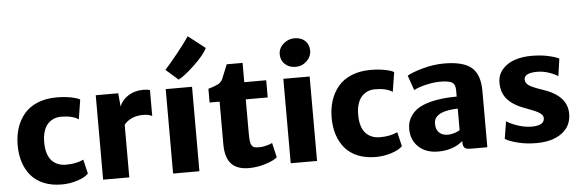

<svg xmlns="http://www.w3.org/2000/svg" viewBox="-54 -1070 3808 1260"><g transform="rotate(-5 1850.0 -440.0)"><path d="M40.5 -273.9Q40.5 -335.9 57.6 -387.9Q74.7 -439.9 108.4 -479.7Q142.1 -519.5 196.5 -542Q251 -564.5 321.8 -564.5Q375.5 -564.5 418.5 -555.7Q461.4 -546.9 475.6 -536.6L455.1 -408.2Q415 -435.5 339.8 -435.5Q315.9 -435.5 294.9 -427.5Q273.9 -419.4 256.1 -402.3Q238.3 -385.3 227.3 -355Q216.3 -324.7 215.8 -284.2Q214.8 -239.7 224.9 -207Q234.9 -174.3 253.2 -155.5Q271.5 -136.7 294.7 -127.9Q317.9 -119.1 345.7 -119.1Q413.6 -119.1 461.4 -142.1L483.4 -48.3Q461.4 -24.9 410.9 -8.5Q360.4 7.8 307.1 7.8Q240.7 7.8 189.2 -13.4Q137.7 -34.7 105.5 -72.8Q73.2 -110.8 56.9 -161.6Q40.5 -212.4 40.5 -273.9Z M579.6 0V-556.2H727.5L735.8 -468.3Q752 -511.2 794.7 -537.8Q837.4 -564.5 892.6 -564.5Q925.8 -564.5 937 -558.1V-387.7Q916 -400.4 877.4 -400.4Q797.4 -400.4 752 -347.2V0Z M1130.4 -610.8 1049.8 -682.1Q1087.4 -724.1 1135.7 -783.9Q1184.1 -843.8 1214.4 -889.2L1326.2 -802.2Q1304.7 -757.3 1236.3 -693.1Q1168 -628.9 1130.4 -610.8ZM1040.5 0V-556.2H1213.9V0Z M1541 7.8Q1461.4 7.8 1423.6 -33.9Q1385.7 -75.7 1385.7 -162.1V-443.4H1319.8V-533.7Q1363.3 -546.4 1384 -557.1Q1404.8 -567.9 1415 -588.9Q1418.9 -596.7 1453.6 -683.6H1558.1V-556.6H1702.6V-443.4H1558.1V-229.5Q1558.1 -191.4 1560.1 -171.4Q1562 -151.4 1569.8 -139.6Q1577.6 -127.9 1588.6 -125.2Q1599.6 -122.6 1621.6 -122.6Q1640.1 -122.6 1666 -129.2Q1691.9 -135.7 1705.1 -143.1L1727.5 -47.4Q1705.6 -26.9 1649.9 -9.5Q1594.2 7.8 1541 7.8Z M1815.4 0V-556.2H1988.8V0ZM1902.8 -627.4Q1860.8 -627.4 1833.3 -652.8Q1805.7 -678.2 1805.7 -717.8Q1805.7 -757.8 1837.2 -786.4Q1868.7 -814.9 1911.1 -814.9Q1954.6 -814.9 1980.7 -790.3Q2006.8 -765.6 2006.8 -725.6Q2006.8 -685.5 1976.1 -656.5Q1945.3 -627.4 1902.8 -627.4Z M2108.9 -273.9Q2108.9 -335.9 2126 -387.9Q2143.1 -439.9 2176.8 -479.7Q2210.4 -519.5 2264.9 -542Q2319.3 -564.5 2390.1 -564.5Q2443.8 -564.5 2486.8 -555.7Q2529.8 -546.9 2543.9 -536.6L2523.4 -408.2Q2483.4 -435.5 2408.2 -435.5Q2384.3 -435.5 2363.3 -427.5Q2342.3 -419.4 2324.5 -402.3Q2306.6 -385.3 2295.7 -355Q2284.7 -324.7 2284.2 -284.2Q2283.2 -239.7 2293.2 -207Q2303.2 -174.3 2321.5 -155.5Q2339.8 -136.7 2363 -127.9Q2386.2 -119.1 2414.1 -119.1Q2481.9 -119.1 2529.8 -142.1L2551.8 -48.3Q2529.8 -24.9 2479.2 -8.5Q2428.7 7.8 2375.5 7.8Q2309.1 7.8 2257.6 -13.4Q2206.1 -34.7 2173.8 -72.8Q2141.6 -110.8 2125.2 -161.6Q2108.9 -212.4 2108.9 -273.9Z M3109.9 7.8H3006.3Q2989.7 7.8 2981.2 6.6Q2972.7 5.4 2964.4 0.5Q2956.1 -4.4 2952.6 -14.9Q2949.2 -25.4 2949.2 -43V-46.9Q2885.7 7.8 2786.1 7.8Q2706.5 7.8 2658 -37.6Q2609.4 -83 2609.4 -157.7Q2609.4 -207 2637.7 -245.8Q2666 -284.7 2715.3 -305.2Q2802.7 -340.8 2938.5 -340.8V-383.3Q2938.5 -421.9 2916.5 -434.8Q2894.5 -447.8 2837.4 -447.8Q2796.9 -447.8 2745.8 -436Q2694.8 -424.3 2664.6 -407.7L2630.4 -505.4Q2663.1 -525.4 2734.1 -544.9Q2805.2 -564.5 2875 -564.5Q3001 -564.5 3055.4 -517.8Q3109.9 -471.2 3109.9 -363.3ZM2858.4 -96.7Q2882.3 -96.7 2906 -104.7Q2929.7 -112.8 2938.5 -121.1V-261.7Q2867.2 -259.8 2828.6 -242.7Q2806.6 -232.4 2793.9 -216.8Q2781.2 -201.2 2781.2 -174.3Q2781.2 -136.2 2802.7 -116.5Q2824.2 -96.7 2858.4 -96.7Z M3228.5 -36.6 3247.1 -151.4Q3265.6 -137.2 3314.2 -119.6Q3362.8 -102.1 3411.6 -101.6Q3495.6 -101.6 3495.6 -149.9Q3495.6 -162.1 3487.8 -172.1Q3480 -182.1 3463.6 -190.9Q3447.3 -199.7 3429.9 -206.8Q3412.6 -213.9 3386.2 -223.6Q3380.9 -225.6 3377.9 -226.6Q3302.2 -253.9 3263.9 -297.4Q3225.6 -340.8 3226.1 -408.2Q3226.1 -458.5 3258.1 -494.9Q3290 -531.2 3339.6 -547.9Q3389.2 -564.5 3450.2 -564.5Q3511.2 -564.5 3558.8 -554Q3606.4 -543.5 3631.3 -530.8L3614.7 -415.5Q3597.7 -429.2 3558.3 -443.1Q3519 -457 3479.5 -457Q3393.6 -457 3392.6 -414.6Q3392.1 -389.6 3417.5 -373Q3442.9 -356.4 3508.8 -335Q3664.1 -282.7 3664.1 -165Q3664.1 -83 3601.3 -37.1Q3538.6 8.8 3432.6 8.8Q3367.7 8.8 3311.5 -5.4Q3255.4 -19.5 3228.5 -36.6Z"/></g></svg>

Font: HaufeMerriweatherSans
Style: Bold
Weight: 700
Designer: Eben Sorkin
Foundry: Eben Sorkin
Version: Version 1.56